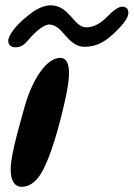

<svg xmlns="http://www.w3.org/2000/svg" viewBox="-20 -678 502 720"><path d="M38.5 -500.5C57.5 -500.5 72 -511 84.5 -526C107.5 -553.5 141 -586 165 -586C215 -586 233 -502.5 297 -502.5C345.5 -502.5 378.5 -524.5 414 -559.5C440.5 -585 461.5 -610 461.5 -630.5C461.5 -644 453.5 -653 439 -653C424.5 -653 405.5 -640 379 -612.5C357.5 -591 332 -575.5 303.5 -575.5C255.5 -575.5 241.5 -658 170 -658C133.5 -658 99.5 -632.5 72.5 -609C43 -585 11 -547 11 -524.5C11 -508.5 22.5 -500.5 38.5 -500.5ZM61.5 22.5C93.5 22.5 117.5 0 136 -31C169 -87.5 199.5 -194 222 -293C246 -394.5 247 -461 205.5 -461C157 -461 102 -386.5 70.5 -271.5C42.5 -170.5 16.5 -79.5 20.5 -32C22 -5.5 31.5 22.5 61.5 22.5Z"/></svg>

Font: Gluten
Style: Italic
Weight: 400
Italic angle: -13°
Designer: Tyler Finck
Foundry: Etcetera Type Company
Version: Version 0.920